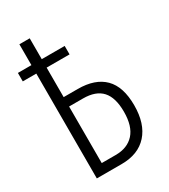

<svg xmlns="http://www.w3.org/2000/svg" viewBox="-177 -800 780 885"><g transform="rotate(-30 212.5 -357.0)"><path d="M127 -714V-603H249V-558H127V-401H202Q294 -401 342 -353Q390 -305 390 -206Q390 -108 341.5 -54Q293 0 204 0H72V-558H0V-603H72V-714ZM201 -351H127V-50H201Q264 -50 299 -88.5Q334 -127 334 -204Q334 -279 301.5 -315Q269 -351 201 -351Z"/></g></svg>

Font: Noto Sans ExtraCondensed Light
Style: Regular
Weight: 300
Width: 2
Designer: Monotype Design Team
Foundry: Monotype Imaging Inc.
Version: Version 2.013; ttfautohint (v1.8.4.7-5d5b)